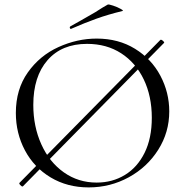

<svg xmlns="http://www.w3.org/2000/svg" viewBox="-20 -804 811 836"><path d="M78 8Q74 8 68 1.5Q62 -5 65 -8L678 -630L680 -631Q685 -631 691 -625Q697 -619 694 -617L80 7ZM49 -312Q49 -415 101 -488.5Q153 -562 234.5 -599Q316 -636 401 -636Q496 -636 568 -591.5Q640 -547 678.5 -474Q717 -401 717 -319Q717 -228 669 -152Q621 -76 540.5 -32Q460 12 366 12Q273 12 200.5 -31.5Q128 -75 88.5 -149.5Q49 -224 49 -312ZM641 -291Q641 -385 606 -458Q571 -531 507.5 -572Q444 -613 359 -613Q249 -613 187 -542Q125 -471 125 -347Q125 -253 160 -175.5Q195 -98 258 -53.5Q321 -9 401 -9Q469 -9 523.5 -42Q578 -75 609.5 -138.5Q641 -202 641 -291ZM289 -678Q285 -678 284 -682.5Q283 -687 286 -689Q319 -707 395 -751Q413 -763 426.5 -771Q440 -779 449 -784Q453 -786 472.5 -779.5Q492 -773 506 -765Q520 -757 513 -756Q451 -741 399.5 -722.5Q348 -704 291 -679Z"/></svg>

Font: Cormorant
Style: Regular
Weight: 400
Designer: Christian Thalmann (Catharsis Fonts)
Foundry: Catharsis Fonts
Version: Version 4.000